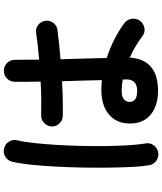

<svg xmlns="http://www.w3.org/2000/svg" viewBox="61 -898 878 1040"><g transform="rotate(-90 500.0 -378.0)"><path d="M528 39Q448 39 399.5 -0.5Q351 -40 351 -114Q351 -185 399.5 -226.5Q448 -268 533 -268Q559 -268 586 -265Q585 -312 583.5 -367.5Q582 -423 580 -481Q527 -478 477.5 -477Q428 -476 392 -477Q367 -478 350.5 -495.5Q334 -513 335 -538Q337 -562 354.5 -578.5Q372 -595 396 -594Q431 -593 478.5 -593.5Q526 -594 578 -597Q577 -635 577 -670Q577 -705 577 -736Q577 -761 594 -778.5Q611 -796 636 -796Q662 -796 679 -778.5Q696 -761 696 -736Q696 -705 696.5 -672Q697 -639 697 -605Q741 -609 777.5 -613Q814 -617 839 -621Q863 -626 883 -611.5Q903 -597 907 -573Q911 -549 896.5 -529Q882 -509 858 -506Q830 -502 788.5 -497.5Q747 -493 699 -489Q701 -419 703 -354Q705 -289 706 -239Q761 -221 809.5 -196Q858 -171 894 -144Q914 -129 918 -104.5Q922 -80 908 -60Q894 -40 869.5 -35Q845 -30 825 -45Q800 -64 770 -82Q740 -100 708 -114Q698 39 528 39ZM195 40Q170 44 150 30Q130 16 125 -8Q119 -41 116 -98Q113 -155 112 -226Q111 -297 112.5 -373.5Q114 -450 118 -522.5Q122 -595 128.5 -654.5Q135 -714 144 -751Q150 -775 171 -788Q192 -801 216 -795Q240 -789 253 -768Q266 -747 260 -723Q251 -686 245 -630Q239 -574 235 -507.5Q231 -441 229.5 -371Q228 -301 229 -235.5Q230 -170 233.5 -116.5Q237 -63 243 -29Q248 -5 233.5 15Q219 35 195 40ZM528 -74Q590 -74 590 -133Q590 -136 589.5 -141Q589 -146 589 -152Q559 -158 528 -158Q497 -158 482.5 -146Q468 -134 468 -115Q468 -96 482 -85Q496 -74 528 -74Z"/></g></svg>

Font: Zen Maru Gothic
Style: Bold
Weight: 700
Designer: Yoshimichi Ohira
Foundry: Positype
Version: Version 1.001